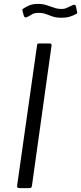

<svg xmlns="http://www.w3.org/2000/svg" viewBox="-20 -965 416 985"><path d="M235 -742Q247 -742 244 -728L144 -13Q142 -4 140 -2Q138 0 128 0H81Q72 0 69.5 -3.5Q67 -7 68 -14L170 -732Q171 -739 173 -740.5Q175 -742 180 -742ZM370 -893Q358 -886 339.5 -880Q321 -874 295 -874Q268 -874 249.5 -880.5Q231 -887 215 -893Q199 -899 177 -899Q154 -899 141.5 -890Q129 -881 115 -876Q109 -875 106.5 -877Q104 -879 102 -885L96 -907Q95 -912 94.5 -915Q94 -918 98 -920Q115 -931 132 -938Q149 -945 173 -945Q198 -945 217.5 -939Q237 -933 256 -926Q275 -919 296 -919Q309 -919 318 -922.5Q327 -926 335.5 -930.5Q344 -935 354 -939Q361 -942 365 -939.5Q369 -937 370 -931L375 -906Q376 -902 376 -898.5Q376 -895 370 -893Z"/></svg>

Font: Libre Franklin Thin Light
Style: Italic
Weight: 300
Italic angle: -8°
Version: Version 3.000